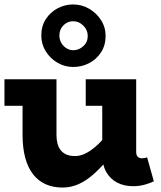

<svg xmlns="http://www.w3.org/2000/svg" viewBox="-20 -826 719 860"><path d="M260 14Q217 14 184 -1Q151 -16 128 -45.5Q105 -75 93 -119.5Q81 -164 81 -222V-471H233V-222Q233 -202 237 -185Q241 -168 250.5 -155Q260 -142 276 -134.5Q292 -127 317 -127Q338 -127 360.5 -137.5Q383 -148 407 -168.5Q431 -189 456.5 -219.5Q482 -250 509 -289V-171Q474 -124 443 -89.5Q412 -55 382.5 -32Q353 -9 323 2.5Q293 14 260 14ZM0 -352V-471H210V-352ZM576 8Q536 8 505 -8Q474 -24 456 -55.5Q438 -87 438 -132V-471H590V-146Q590 -130 597.5 -123.5Q605 -117 615 -117Q623 -117 629 -118.5Q635 -120 639 -121L669 -14Q656 -7 630.5 0.5Q605 8 576 8ZM364 -352V-471H572V-352ZM308 -526Q270 -526 237.5 -545Q205 -564 185 -596Q165 -628 165 -667Q165 -709 185 -740Q205 -771 237.5 -788.5Q270 -806 308 -806Q346 -806 379 -787Q412 -768 432.5 -736Q453 -704 453 -665Q453 -623 432.5 -591.5Q412 -560 379 -543Q346 -526 308 -526ZM308 -601Q333 -601 353 -619Q373 -637 373 -665Q373 -692 353 -711.5Q333 -731 308 -731Q283 -731 264.5 -713Q246 -695 246 -667Q246 -649 254.5 -634Q263 -619 277.5 -610Q292 -601 308 -601Z"/></svg>

Font: BioRhyme ExtraBold ExtraBold
Style: Regular
Weight: 800
Version: Version 1.600;gftools[0.9.33]